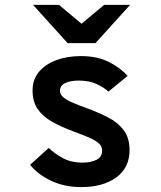

<svg xmlns="http://www.w3.org/2000/svg" viewBox="-20 -752 656 784"><path d="M311 12Q244.5 12 190 -13.2Q135.5 -38.5 103 -79L179 -148Q200 -127 234.5 -107.5Q269 -88 317 -88Q351.5 -88 374.2 -99.5Q397 -111 397 -138Q397 -155 383 -167.2Q369 -179.5 342 -191Q315 -202.5 276 -217Q227.5 -235 190.8 -256Q154 -277 133.5 -307.2Q113 -337.5 113 -383Q113 -427.5 139.2 -458.8Q165.5 -490 210.2 -506.5Q255 -523 310 -523Q376 -523 423.5 -499.5Q471 -476 501 -442L423 -378Q403.5 -395.5 374 -409.2Q344.5 -423 301 -423Q268 -423 246.5 -413Q225 -403 225 -381Q225 -365.5 239.8 -353.8Q254.5 -342 279.5 -331.5Q304.5 -321 335 -310Q379 -294 418.8 -274Q458.5 -254 483.8 -222.2Q509 -190.5 509 -139Q509 -67 454.8 -27.5Q400.5 12 311 12ZM256 -576 115 -732H221L313 -655L405 -732H511L370 -576Z"/></svg>

Font: Overpass Mono Light
Style: Regular
Weight: 300
Monospace: yes
Designer: Delve Withrington, Dave Bailey
Foundry: Delve Fonts LLC
Version: Version 4.000